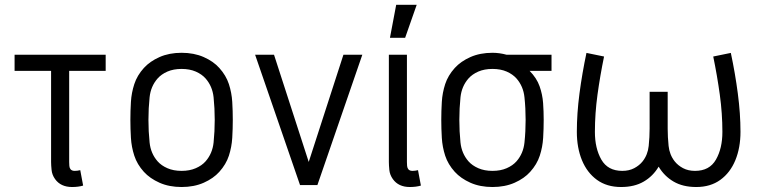

<svg xmlns="http://www.w3.org/2000/svg" viewBox="-20 -750 3084 778"><path d="M187 -93.3V-462.9H39.1V-528.3H408.2V-462.9H260.3V-93.3Q260.3 -85.4 261 -77.6Q261.7 -69.8 265.6 -64.5Q271 -57.6 282.7 -57.6Q293.5 -57.6 305.2 -60.5L316.9 2Q297.4 7.8 272 7.8Q226.1 7.8 203.1 -24.4Q190.9 -41.5 189 -61.3Q187 -81.1 187 -93.3Z M715.8 -536.1Q766.1 -536.1 805.4 -518.8Q844.7 -501.5 868.7 -474.6Q896 -444.3 907.5 -409.2Q918.9 -374 921.1 -337.2Q923.3 -300.3 923.3 -264.2Q923.3 -228.5 921.1 -191.4Q918.9 -154.3 907.5 -119.1Q896 -84 868.7 -53.7Q844.7 -26.9 805.4 -9.5Q766.1 7.8 715.8 7.8Q665.5 7.8 626.5 -9.5Q587.4 -26.9 563 -53.7Q535.6 -84 524.2 -119.1Q512.7 -154.3 510.5 -191.4Q508.3 -228.5 508.3 -264.2Q508.3 -300.3 510.5 -337.2Q512.7 -374 524.2 -409.2Q535.6 -444.3 563 -474.6Q587.4 -501.5 626.5 -518.8Q665.5 -536.1 715.8 -536.1ZM715.8 -470.7Q683.1 -470.7 658.4 -460Q633.8 -449.2 618.7 -432.1Q590.8 -400.4 586.2 -355.7Q581.5 -311 581.5 -264.2Q581.5 -217.3 586.2 -172.6Q590.8 -127.9 618.7 -96.2Q633.8 -79.1 658.4 -68.4Q683.1 -57.6 715.8 -57.6Q748.5 -57.6 773.2 -68.4Q797.9 -79.1 813 -96.2Q840.8 -127.9 845.5 -172.6Q850.1 -217.3 850.1 -264.2Q850.1 -311 845.5 -355.7Q840.8 -400.4 813 -432.1Q797.9 -449.2 773.2 -460Q748.5 -470.7 715.8 -470.7Z M1195.8 0 1013.7 -528.3H1090.3L1231 -93.8L1371.6 -528.3H1448.2L1266.1 0Z M1555.7 -93.3V-528.3H1628.9V-93.3Q1628.9 -85.4 1629.6 -77.6Q1630.4 -69.8 1634.3 -64.5Q1639.6 -57.6 1651.4 -57.6Q1662.1 -57.6 1673.8 -60.5L1685.5 2Q1666 7.8 1640.6 7.8Q1594.7 7.8 1571.8 -24.4Q1559.6 -41.5 1557.6 -61.3Q1555.7 -81.1 1555.7 -93.3ZM1668.5 -730.5 1621.6 -596.7H1560.1L1585.4 -730.5Z M1975.6 -536.1Q2003.9 -536.1 2032.2 -528.3H2214.8V-462.9H2126Q2154.8 -433.6 2166.5 -400.4Q2178.2 -367.2 2180.7 -332.5Q2183.1 -297.9 2183.1 -264.2Q2183.1 -228.5 2180.9 -191.4Q2178.7 -154.3 2167.2 -119.1Q2155.8 -84 2128.4 -53.7Q2104.5 -26.9 2065.2 -9.5Q2025.9 7.8 1975.6 7.8Q1925.3 7.8 1886.2 -9.5Q1847.2 -26.9 1822.8 -53.7Q1795.4 -84 1783.9 -119.1Q1772.5 -154.3 1770.3 -191.4Q1768.1 -228.5 1768.1 -264.2Q1768.1 -300.3 1770.3 -337.2Q1772.5 -374 1783.9 -409.2Q1795.4 -444.3 1822.8 -474.6Q1847.2 -501.5 1886.2 -518.8Q1925.3 -536.1 1975.6 -536.1ZM1975.6 -470.7Q1942.9 -470.7 1918.2 -460Q1893.6 -449.2 1878.4 -432.1Q1850.6 -400.4 1845.9 -355.7Q1841.3 -311 1841.3 -264.2Q1841.3 -217.3 1845.9 -172.6Q1850.6 -127.9 1878.4 -96.2Q1893.6 -79.1 1918.2 -68.4Q1942.9 -57.6 1975.6 -57.6Q2008.3 -57.6 2033 -68.4Q2057.6 -79.1 2072.8 -96.2Q2100.6 -127.9 2105.2 -172.6Q2109.9 -217.3 2109.9 -264.2Q2109.9 -311 2105.2 -355.7Q2100.6 -400.4 2072.8 -432.1Q2057.6 -449.2 2033 -460Q2008.3 -470.7 1975.6 -470.7Z M2612.3 -377.9H2685.5V-228.5Q2685.5 -194.8 2689.2 -158.9Q2692.9 -123 2713.9 -96.2Q2727.1 -79.6 2747.8 -68.6Q2768.6 -57.6 2796.4 -57.6Q2855 -57.6 2881.1 -103.3Q2907.2 -148.9 2907.2 -215.3Q2907.2 -290 2896.7 -366.5Q2886.2 -442.9 2870.1 -521L2941.4 -535.6Q2959 -453.1 2969.7 -371.3Q2980.5 -289.6 2980.5 -215.8Q2980.5 -151.4 2959.7 -100.8Q2939 -50.3 2898.9 -21.2Q2858.9 7.8 2801.3 7.8Q2747.1 7.8 2709.5 -14.2Q2671.9 -36.1 2648.9 -74.7Q2626 -36.1 2588.4 -14.2Q2550.8 7.8 2496.6 7.8Q2439 7.8 2398.9 -21.2Q2358.9 -50.3 2338.1 -100.8Q2317.4 -151.4 2317.4 -215.8Q2317.4 -289.6 2328.1 -371.3Q2338.9 -453.1 2356.4 -535.6L2427.7 -521Q2411.6 -442.9 2401.1 -366.5Q2390.6 -290 2390.6 -215.3Q2390.6 -148.9 2416.7 -103.3Q2442.9 -57.6 2501.5 -57.6Q2529.3 -57.6 2550 -68.6Q2570.8 -79.6 2584 -96.2Q2605 -123 2608.6 -158.9Q2612.3 -194.8 2612.3 -228.5Z"/></svg>

Font: Gidole
Style: Regular
Weight: 400
Version: Version 2.100; ttfautohint (v1.8.4.7-5d5b)